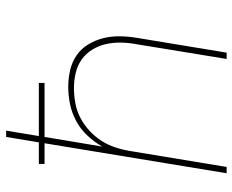

<svg xmlns="http://www.w3.org/2000/svg" viewBox="-88 -688 775 640"><g transform="rotate(-90 300.0 -367.5)"><path d="M43 0 143 -607H74V-626H146L164 -735H185L167 -626H344V-607H164L132 -415Q147 -441 168.5 -464Q190 -487 217 -501.5Q244 -516 273 -522Q302 -528 331 -528Q360 -528 387.5 -521.5Q415 -515 437 -499.5Q459 -484 473 -460.5Q487 -437 493.5 -410.5Q500 -384 499.5 -355Q499 -326 494 -297L445 0H424L473 -300Q478 -326 478.5 -352Q479 -378 473.5 -402.5Q468 -427 455 -448Q442 -469 422.5 -483Q403 -497 378 -503Q353 -509 327 -509Q303 -509 277.5 -504.5Q252 -500 228.5 -488Q205 -476 185 -457.5Q165 -439 151 -417Q137 -395 129 -370.5Q121 -346 117 -321L64 0Z"/></g></svg>

Font: Iosevka Thin Extended
Style: Italic
Weight: 100
Width: 7
Italic angle: -9°
Monospace: yes
Designer: Belleve Invis
Foundry: Belleve Invis
Version: Version 32.5.0; ttfautohint (v1.8.4)